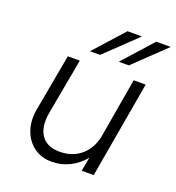

<svg xmlns="http://www.w3.org/2000/svg" viewBox="-131 -819 857 934"><g transform="rotate(20 297.0 -352.5)"><path d="M594 -714 433 -560H381L519 -714ZM445 -714 284 -560H232L370 -714ZM148 -210Q135 -136 164 -93Q193 -50 259 -50Q324 -50 368 -86.5Q412 -123 426 -186L480 -500H542L455 0H393L406 -72Q375 -34 332 -12.5Q289 9 240 9Q185 9 146.5 -20Q108 -49 91.5 -97Q75 -145 85 -203L139 -500H201Z"/></g></svg>

Font: Overused Grotesk Book
Style: Italic
Weight: 350
Italic angle: -10°
Version: Version 0.003